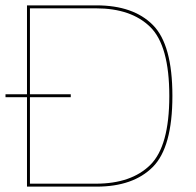

<svg xmlns="http://www.w3.org/2000/svg" viewBox="-42 -695 731 715"><path d="M-21.5 -333V-344H58.5V-675H317.5Q454.5 -675 527.2 -602Q600 -529 600 -337.8Q600 -146.5 527 -73.2Q454 0 317.5 0H58.5V-333ZM69.5 -11H315Q447 -11 517.8 -81Q588.5 -151 588.5 -337.5Q588.5 -524.5 517.8 -594.2Q447 -664 315 -664H69.5V-344H221.5V-333H69.5Z"/></svg>

Font: Anybody ExtraExpanded Thin
Style: Regular
Weight: 100
Width: 8
Designer: Tyler Finck
Foundry: Etcetera Type Company
Version: Version 1.010; ttfautohint (v1.8.3) -l 8 -r 50 -G 200 -x 14 